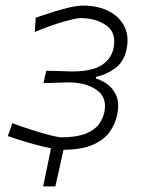

<svg xmlns="http://www.w3.org/2000/svg" viewBox="-20 -525 521 685"><path d="M134 140Q141 106 148 72.2Q155 38.5 162 4Q128 -2.5 85 -15Q42 -27.5 8 -39.5L24 -85.5Q60 -72 96.5 -60.5Q133 -49 161 -42Q189 -35 200.5 -35Q255 -35.5 286.5 -48.5Q318 -61.5 332.8 -81.8Q347.5 -102 352 -123.5Q363.5 -177 325 -204Q286.5 -231 224.5 -231Q191 -230 172 -229.5Q153 -229 135 -228.5L145 -272.5Q160 -272.5 181.8 -271.8Q203.5 -271 236 -270Q307.5 -270 342.2 -292.2Q377 -314.5 385 -353Q396 -407 360.8 -433.2Q325.5 -459.5 268.5 -460.5Q252 -460.5 207.2 -447.8Q162.5 -435 104 -411L107.5 -462Q136.5 -472 168.2 -482Q200 -492 228.2 -498.5Q256.5 -505 275 -505Q330 -505 368.5 -485Q407 -465 424 -430.2Q441 -395.5 432 -352Q423.5 -306 391.8 -282.2Q360 -258.5 323 -251L321.5 -245Q339.5 -240.5 361 -226Q382.5 -211.5 394.8 -184Q407 -156.5 397.5 -113.5Q391.5 -84 372.5 -56Q353.5 -28 314.2 -9.8Q275 8.5 206.5 9.5Q199.5 42 192.2 74.5Q185 107 177.5 140Z"/></svg>

Font: Commissioner Loud ExtraLight
Style: Italic
Weight: 200
Italic angle: -12°
Designer: Kostas Bartsokas
Foundry: Kostas Bartsokas
Version: Version 1.000; ttfautohint (v1.8.3)